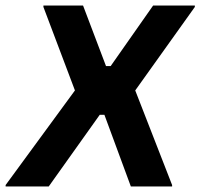

<svg xmlns="http://www.w3.org/2000/svg" viewBox="-61 -670 720 690"><path d="M-40.8 0V-5L208.3 -345L95 -645V-650H237.5L320 -432.5H336.7L489.2 -650H639.2V-645L425 -345L557.5 -5V0H409.2L314.2 -257.5H297.5L114.2 0Z"/></svg>

Font: Familjen Grotesk GF
Style: Bold Italic
Weight: 700
Designer: Anders Wikstroem, Jonas Baeckman, Matilda Gysing, Kristian Moeller
Foundry: Familjen STHML AB
Version: Version 2.000; Beta; Release 4; Build 6